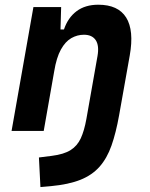

<svg xmlns="http://www.w3.org/2000/svg" viewBox="-20 -547 626 802"><path d="M148.9 234.4 142.6 110.8 196.3 104Q246.6 97.7 274.7 80.1Q302.7 62.5 317.4 30.8Q332 -1 340.8 -49.8L387.2 -312.5Q395 -356.4 379.9 -379.2Q364.7 -401.9 330.6 -401.9Q302.7 -401.9 277.8 -387.7Q252.9 -373.5 234.4 -340.1Q215.8 -306.6 206.5 -249.5L230 -423.8H247.1Q263.7 -473.1 299.8 -500.2Q335.9 -527.3 390.6 -527.3Q473.6 -527.3 507.1 -473.6Q540.5 -419.9 522 -315.4L477.5 -65.4Q464.4 7.8 445.8 60.8Q427.2 113.8 396 149.2Q364.7 184.6 315.7 204.1Q266.6 223.6 192.9 230.5ZM28.3 0 119.6 -517.6H235.4L231.9 -394L162.6 0Z"/></svg>

Font: Cascadia Code PL
Style: Italic
Weight: 400
Italic angle: -10°
Monospace: yes
Designer: Aaron Bell
Foundry: Saja Typeworks
Version: Version 2404.023